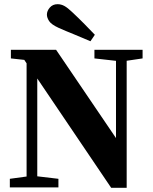

<svg xmlns="http://www.w3.org/2000/svg" viewBox="-20 -895 730 917"><path d="M27 0V-41L122 -54H149L259 -41V0ZM107 0V-634H158V-329V0ZM431 -616V-657H661V-616L573 -603H547ZM511 2 150 -532H147L96 -609L32 -616V-657H248L552 -209L534 -206V-354V-657H585V2ZM433 -729 412 -698Q371 -716 333.5 -731Q296 -746 260 -762Q225 -778 214.5 -794.5Q204 -811 204 -825Q204 -843 218 -859Q232 -875 255 -875Q272 -875 287.5 -866.5Q303 -858 326 -836Q357 -807 383 -780.5Q409 -754 433 -729Z"/></svg>

Font: Source Serif 4 36pt
Style: Bold
Weight: 700
Designer: Frank Grießhammer
Foundry: Adobe Systems Incorporated
Version: Version 4.004;hotconv 1.0.116;makeotfexe 2.5.65601